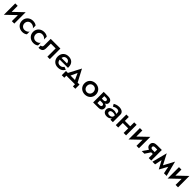

<svg xmlns="http://www.w3.org/2000/svg" viewBox="890 -3154 5903 5903"><g transform="rotate(45 3841.5 -202.5)"><path d="M179 -460H73V35L385 -263V0H491V-495L179 -197Z M705 -230C705 -315 768 -377 848 -377C911 -377 976 -345 998 -299V-419C966 -450 908 -470 843 -470C703 -470 594 -372 594 -230C594 -89 703 10 843 10C908 10 966 -10 998 -42V-161C976 -117 914 -83 848 -83C768 -83 705 -145 705 -230Z M1189 -230C1189 -315 1252 -377 1332 -377C1395 -377 1460 -345 1482 -299V-419C1450 -450 1392 -470 1327 -470C1187 -470 1078 -372 1078 -230C1078 -89 1187 10 1327 10C1392 10 1450 -10 1482 -42V-161C1460 -117 1398 -83 1332 -83C1252 -83 1189 -145 1189 -230Z M2036 -460H1615V-175C1615 -115 1582 -98 1542 -98V0C1673 0 1721 -52 1721 -160V-360H1930V0H2036Z M2522 -152C2496 -108 2453 -79 2390 -79C2339 -79 2298 -101 2277 -146C2268 -163 2263 -182 2261 -205H2619C2620 -217 2620 -227 2620 -235C2620 -380 2534 -470 2390 -470C2259 -470 2174 -393 2154 -279C2151 -263 2150 -247 2150 -230C2150 -92 2244 10 2385 10C2510 10 2570 -39 2616 -115ZM2263 -280C2266 -297 2271 -313 2279 -328C2300 -367 2341 -388 2389 -388C2459 -388 2495 -344 2503 -280Z M3130 0V90H3235V-93H3152L2940 -495L2729 -93H2645V90H2755V0ZM2940 -305 3036 -93H2844Z M3314 -230C3314 -89 3421 10 3562 10C3703 10 3810 -89 3810 -230C3810 -372 3703 -470 3562 -470C3421 -470 3314 -372 3314 -230ZM3425 -230C3425 -317 3484 -375 3562 -375C3640 -375 3699 -317 3699 -230C3699 -145 3640 -85 3562 -85C3484 -85 3425 -145 3425 -230Z M3919 -460V0H4148C4201 0 4239 -12 4262 -37C4285 -61 4296 -90 4296 -125C4296 -185 4265 -217 4214 -230C4209 -231 4204 -232 4199 -233C4222 -242 4240 -254 4254 -271C4269 -288 4276 -309 4276 -335C4276 -425 4203 -460 4118 -460ZM4025 -272V-380H4105C4146 -380 4171 -358 4171 -327C4171 -297 4147 -272 4105 -272ZM4025 -80V-193H4115C4168 -193 4191 -169 4191 -137C4191 -106 4168 -80 4115 -80Z M4440 -339C4462 -353 4515 -383 4580 -383C4631 -383 4671 -359 4671 -316V-252C4658 -260 4642 -267 4623 -273C4602 -280 4578 -283 4551 -283C4430 -283 4354 -226 4354 -132C4354 -38 4425 10 4515 10C4579 10 4633 -12 4664 -55C4667 -58 4669 -62 4671 -65V0H4777V-328C4777 -420 4698 -471 4585 -471C4502 -471 4437 -441 4396 -416ZM4463 -136C4463 -184 4499 -214 4567 -214C4595 -214 4620 -211 4641 -204C4651 -201 4661 -196 4671 -191V-183C4671 -102 4618 -72 4548 -72C4502 -72 4463 -95 4463 -136Z M5245 -460V-288H5010V-460H4904V0H5010V-198H5245V0H5351V-460Z M5599 -460H5493V35L5805 -263V0H5911V-495L5599 -197Z M6148 0 6266 -177H6337V0H6446V-460H6235C6140 -460 6059 -421 6059 -320C6059 -252 6093 -211 6148 -192C6152 -190 6157 -188 6162 -187L6032 0ZM6337 -259H6243C6193 -259 6167 -276 6167 -315C6167 -353 6193 -370 6243 -370H6337Z M6999 0H7114L6987 -495L6804 -151L6625 -495L6497 0H6612L6660 -235L6804 31L6951 -235Z M7298 -460H7192V35L7504 -263V0H7610V-495L7298 -197Z"/></g></svg>

Font: Jost Medium
Style: Regular
Weight: 500
Version: Version 3.710